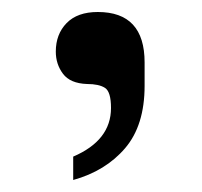

<svg xmlns="http://www.w3.org/2000/svg" viewBox="-20 -132 337 320"><path d="M102 129Q165 102 165 48Q165 21 155 14.5Q145 8 125 8Q97 7 85 -9Q73 -25 73 -46Q73 -75 91 -93.5Q109 -112 143 -112Q221 -112 221 -28V11Q221 77 188.5 115Q156 153 102 168Z"/></svg>

Font: Be Vietnam Medium
Style: Regular
Weight: 500
Designer: Gabriel Lam
Foundry: TypeRant
Version: Version 4.000